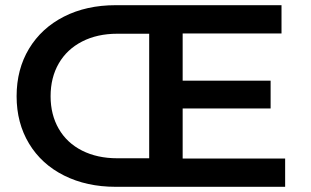

<svg xmlns="http://www.w3.org/2000/svg" viewBox="-20 -720 1197 740"><path d="M1079 -109V0H426Q314 0 227 -43.5Q140 -87 92 -166.5Q44 -246 44 -349Q44 -453 92 -532.5Q140 -612 226.5 -656Q313 -700 426 -700H1065V-591H684V-409H1023V-302H684V-109ZM555 -110V-590H432Q355 -590 296.5 -560Q238 -530 206.5 -475.5Q175 -421 175 -349Q175 -278 206.5 -223.5Q238 -169 296.5 -139.5Q355 -110 432 -110Z"/></svg>

Font: mBank SemiBold
Style: Regular
Weight: 600
Designer: Julieta Ulanovsky
Foundry: Julieta Ulanovsky
Version: Version 7.200